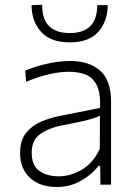

<svg xmlns="http://www.w3.org/2000/svg" viewBox="-20 -754 557 784"><path d="M212.5 9.5Q142 9.5 102 -28.2Q62 -66 62 -129Q62 -181.5 87 -212Q112 -242.5 148.8 -257.8Q185.5 -273 221 -280L388.5 -313.5Q391 -376.5 374 -408.2Q357 -440 327.2 -450.5Q297.5 -461 262 -461Q227.5 -461 185 -452Q142.5 -443 86.5 -420L83 -466Q119.5 -481.5 169.8 -493.2Q220 -505 267.5 -505Q343.5 -505 388.5 -465.8Q433.5 -426.5 433.5 -338.5V0H390L389 -77H382Q357.5 -43 312.2 -16.8Q267 9.5 212.5 9.5ZM220 -34Q266 -34 312.5 -60.2Q359 -86.5 387.5 -146L388 -281.5Q379 -277 364 -271.8Q349 -266.5 319 -259.5Q289 -252.5 235.5 -242.5Q183.5 -233 146.5 -208.2Q109.5 -183.5 109.5 -131Q109.5 -78 140.8 -56Q172 -34 220 -34ZM264.5 -581Q186.5 -581 147.8 -624Q109 -667 109 -733L152 -734.5Q152 -675 180.8 -647Q209.5 -619 264.5 -619Q377 -619 377 -733H420Q419.5 -667 381.5 -624Q343.5 -581 264.5 -581Z"/></svg>

Font: Commissioner ExtraLight
Style: Regular
Weight: 200
Designer: Kostas Bartsokas
Foundry: Kostas Bartsokas
Version: Version 1.000; ttfautohint (v1.8.3)